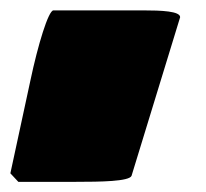

<svg xmlns="http://www.w3.org/2000/svg" viewBox="-24 -237 402 374"><path d="M-3.8 100.6 11.7 117.2H124C171.9 117.2 227.3 116.4 232.2 105.6L326.9 -203.5C326.9 -215.2 291 -216.8 253.9 -216.8H80.1C70.3 -216.8 49.8 -149.4 35.2 -80.1Z"/></svg>

Font: Bowlby One SC
Style: Regular
Weight: 400
Width: 1
Version: Version 1.2